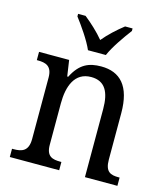

<svg xmlns="http://www.w3.org/2000/svg" viewBox="-113 -855 824 943"><g transform="rotate(15 298.5 -383.0)"><path d="M260 -606H351C370 -651 415 -715 444 -753V-766H406C371 -739 333 -704 305 -670C277 -704 239 -739 205 -766H167V-753C196 -715 241 -651 260 -606ZM25 0H276V-42H271C231 -42 199 -49 199 -109V-320C199 -406 226 -483 310 -483C381 -483 407 -432 407 -346V0H572V-42H567C526 -42 498 -51 498 -114V-350C498 -487 441 -546 344 -546C282 -546 236 -527 200 -455H195L183 -536H30V-494H35C75 -494 108 -485 108 -426V-114C108 -51 74 -42 33 -42H25Z"/></g></svg>

Font: Noto Serif Thai SemiCondensed
Style: Regular
Weight: 400
Width: 4
Designer: Monotype Design Team
Foundry: Monotype Imaging Inc.
Version: Version 2.002